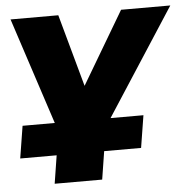

<svg xmlns="http://www.w3.org/2000/svg" viewBox="-50 -548 770 777"><g transform="rotate(-5 335.0 -159.0)"><path d="M141 180 159 66H11L32 -65H186L174 -31L21 -498H215L305 -172H277L470 -498H670L368 -32V-65H523L502 66H352L334 180Z"/></g></svg>

Font: Nunito Sans 10pt SemiExpanded Black
Style: Italic
Weight: 900
Width: 6
Italic angle: -9°
Designer: Vernon Adams
Foundry: Vernon Adams
Version: Version 3.101;gftools[0.9.27]